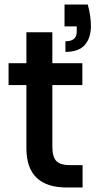

<svg xmlns="http://www.w3.org/2000/svg" viewBox="-20 -831 424 851"><path d="M270 -601V-648Q320 -648 320 -690V-714H266V-811H369Q383 -759 383 -716Q383 -663 356 -632Q329 -601 270 -601ZM346 0H276Q97 0 97 -174V-454H18V-551H97V-688H212V-551H345V-454H212V-182Q212 -135 230 -117Q248 -99 291 -99H346Z"/></svg>

Font: Ulagadi Sans Medium
Style: Regular
Weight: 500
Designer: Ninad Kale (Devanagari), Jonny Pinhorn (Latin)
Foundry: Indian Type Foundry
Version: Version 3.01;March 29, 2020;FontCreator 12.0.0.2522 64-bit; 